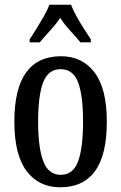

<svg xmlns="http://www.w3.org/2000/svg" viewBox="-20 -786 515 816"><path d="M236 10Q145 10 93 -59Q41 -128 41 -269Q41 -409 91 -478Q141 -547 239 -547Q330 -547 382 -478Q434 -409 434 -269Q434 -128 384 -59Q334 10 236 10ZM238 -43Q291 -43 312 -100.5Q333 -158 333 -269Q333 -380 312 -436Q291 -492 237 -492Q185 -492 163.5 -436Q142 -380 142 -269Q142 -158 164 -100.5Q186 -43 238 -43ZM106 -619Q119 -638 135 -664Q151 -690 166.5 -717Q182 -744 190 -766H282Q290 -744 305 -717Q320 -690 336.5 -664Q353 -638 366 -619V-606H322Q302 -630 278 -656Q254 -682 236 -710Q217 -682 193 -656Q169 -630 149 -606H106Z"/></svg>

Font: Noto Serif Tamil ExtraCondensed Medium
Style: Regular
Weight: 500
Width: 2
Designer: Indian Type Foundry, Tom Grace, and the Monotype Design Team
Foundry: Monotype Imaging Inc.
Version: Version 2.004; ttfautohint (v1.8.4.7-5d5b)